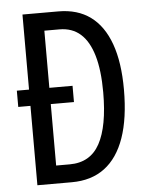

<svg xmlns="http://www.w3.org/2000/svg" viewBox="-52 -757 620 800"><g transform="rotate(-5 258.0 -357.0)"><path d="M222 -714Q302 -714 356 -674.5Q410 -635 438 -557.5Q466 -480 466 -366Q466 -246 437.5 -164.5Q409 -83 353.5 -41.5Q298 0 216 0H72V-332H21V-400H72V-714ZM220 -639H157V-400H254V-332H157V-75H214Q300 -75 339.5 -147.5Q379 -220 379 -362Q379 -454 361 -515.5Q343 -577 308 -608Q273 -639 220 -639Z"/></g></svg>

Font: Noto Sans Devanagari ExtraCondensed
Style: Regular
Weight: 400
Width: 2
Designer: Jelle Bosma - Monotype Design Team
Foundry: Monotype Imaging Inc.
Version: Version 2.006